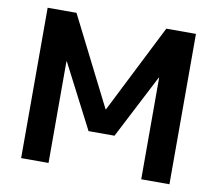

<svg xmlns="http://www.w3.org/2000/svg" viewBox="-80 -824 1038 918"><g transform="rotate(10 439.0 -365.0)"><path d="M662 -493H660L500 -183H374L214 -493H212V0H79V-730H219L436 -300H438L655 -730H799V0H662Z"/></g></svg>

Font: Mplus 1p Bold
Style: Bold
Weight: 700
Version: Version 1.061